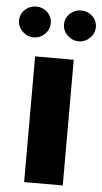

<svg xmlns="http://www.w3.org/2000/svg" viewBox="-80 -793 440 827"><g transform="rotate(5 140.0 -379.0)"><path d="M-25.9 -691.9C-25.9 -673.3 -19 -657.7 -5.4 -644.5C8.3 -631.3 24.4 -624.5 43 -624.5C61.5 -624.5 77.6 -631.3 91.3 -644.5C104.5 -657.7 111.3 -673.3 111.3 -691.9C111.3 -710.4 104.5 -726.1 91.3 -738.8C77.6 -751.5 61.5 -757.8 43 -757.8C24.4 -757.8 8.3 -751.5 -5.4 -738.8C-19 -726.1 -25.9 -710.4 -25.9 -691.9ZM168.5 -691.9C168.5 -673.3 175.3 -657.7 189 -644.5C202.6 -631.3 218.8 -624.5 237.8 -624.5C256.3 -624.5 272.5 -631.3 286.1 -644.5C299.3 -657.7 306.2 -673.3 306.2 -691.9C306.2 -710.4 299.3 -726.1 286.1 -738.8C272.5 -751.5 256.3 -757.8 237.8 -757.8C218.8 -757.8 202.6 -751.5 189 -738.8C175.3 -726.1 168.5 -710.4 168.5 -691.9ZM56.6 0H223.6V-543.5H56.6Z"/></g></svg>

Font: Estedad ExtraBold
Style: Regular
Weight: 800
Designer: Amin Abedi
Version: Version 7.3